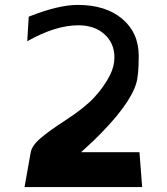

<svg xmlns="http://www.w3.org/2000/svg" viewBox="-20 -762 679 782"><path d="M80 0 105 -141Q110 -169 145 -199Q180 -229 245 -271Q325 -323 364.5 -366Q404 -409 428 -456Q446 -492 446 -528Q446 -586 405.5 -622.5Q365 -659 299 -659Q206 -659 91 -594L97 -694Q217 -742 297 -742Q410 -742 477.5 -685.5Q545 -629 545 -534Q545 -456 535 -423Q508 -331 359 -187Q336 -166 310 -142H548L559 0Z"/></svg>

Font: OpenDyslexic
Style: Regular
Weight: 400
Designer: Abbie Gonzalez
Version: Version 0.920;hotconv 1.0.109;makeotfexe 2.5.65596